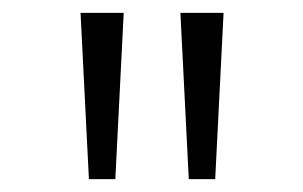

<svg xmlns="http://www.w3.org/2000/svg" viewBox="-20 -749 471 298"><path d="M118 -471 105 -729H172L159 -471ZM273 -471 260 -729H327L314 -471Z"/></svg>

Font: Noto Sans Gurmukhi UI SemiCondensed Light
Style: Regular
Weight: 300
Width: 4
Designer: Jelle Bosma - Monotype Design Team
Foundry: Monotype Imaging Inc.
Version: Version 2.004; ttfautohint (v1.8.4.7-5d5b)